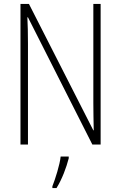

<svg xmlns="http://www.w3.org/2000/svg" viewBox="-20 -734 615 975"><path d="M491 0V-714H454V-211C454 -174 455 -120 456 -72H454L127 -714H84V0H122V-512C122 -566 121 -606 119 -646H122L449 0ZM329 70V61H288C284 102 260 177 246 212V221H267C295 176 317 117 329 70Z"/></svg>

Font: Noto Sans Devanagari UI Condensed ExtraLight
Style: Regular
Weight: 200
Width: 3
Designer: Jelle Bosma - Monotype Design Team
Foundry: Monotype Imaging Inc.
Version: Version 2.004